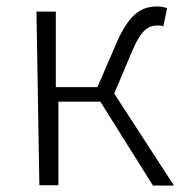

<svg xmlns="http://www.w3.org/2000/svg" viewBox="-20 -564 578 595"><path d="M102 10H161V-249H291L454 11H519L334 -274L388 -402C418 -474 441 -485 469 -485C477 -485 479 -485 486 -482L498 -539C491 -541 479 -544 468 -544C418 -544 380 -522 339 -426L282 -294H153V-528H93Z"/></svg>

Font: GenEiGothic-pro-Light
Style: Regular
Weight: 300
Designer: Ryoko NISHIZUKA (kana & ideographs); Paul D. Hunt (Latin, Greek & Cyrillic); Wenlong ZHANG (bopomofo); Sandoll Communica
Foundry: Adobe Systems Incorporated; o_tamon
Version: Version 1.000.140830